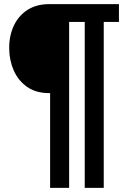

<svg xmlns="http://www.w3.org/2000/svg" viewBox="-20 -733 619 929"><path d="M217.5 -282.5Q153.5 -282.5 110.5 -313Q67.5 -343.5 46 -393.2Q24.5 -443 24.5 -501Q24.5 -562.5 47.8 -610.5Q71 -658.5 114.2 -685.8Q157.5 -713 217.5 -713H238V-282.5ZM222.5 176Q222.5 87.5 222.5 7.8Q222.5 -72 222.5 -153V-384Q222.5 -465 222.5 -544.8Q222.5 -624.5 222.5 -713H314.5Q314.5 -624.5 314.5 -544.8Q314.5 -465 314.5 -384V-153Q314.5 -72 314.5 7.8Q314.5 87.5 314.5 176ZM390 176Q390 87.5 390 7.8Q390 -72 390 -153V-384Q390 -465 390 -544.8Q390 -624.5 390 -713H482Q482 -624.5 482 -544.8Q482 -465 482 -384V-153Q482 -72 482 7.8Q482 87.5 482 176ZM269.5 -627V-713H365.5Q408 -713 456 -713Q504 -713 555.5 -713V-627Q504 -627 456 -627Q408 -627 365.5 -627Z"/></svg>

Font: Commissioner Thin
Style: Bold
Weight: 700
Version: Version 1.001;gftools[0.9.23]